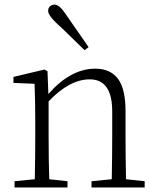

<svg xmlns="http://www.w3.org/2000/svg" viewBox="-20 -823 689 843"><path d="M369.1 -616.2 351.6 -602.5Q341.8 -611.3 295.9 -656.7Q250 -702.1 226.6 -722.7Q191.4 -756.8 191.4 -775.4Q191.4 -788.1 199.7 -795.4Q208 -802.7 219.7 -802.7Q240.2 -802.7 266.6 -763.7Q276.4 -750 312.5 -697.3Q348.6 -644.5 369.1 -616.2ZM533.2 -36.1 615.2 -27.3V0H381.8V-27.3L470.7 -36.1Q472.7 -145.5 472.7 -225.6V-334Q472.7 -474.6 374 -474.6Q285.2 -474.6 193.4 -377.9V-225.6Q193.4 -118.2 196.3 -36.1L276.4 -27.3V0H43.9V-27.3L132.8 -36.1Q134.8 -145.5 134.8 -225.6V-281.2Q134.8 -380.9 131.8 -455.1L39.1 -459V-485.4L174.8 -517.6L188.5 -510.7L192.4 -410.2Q290 -521.5 398.4 -521.5Q463.9 -521.5 497.6 -477.5Q531.2 -433.6 531.2 -334V-225.6Q531.2 -143.6 533.2 -36.1Z"/></svg>

Font: GenYoMin TW TTF ExtraLight
Style: Regular
Weight: 250
Version: Version 1.300